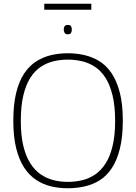

<svg xmlns="http://www.w3.org/2000/svg" viewBox="-20 -994 725 1024"><path d="M341 -24Q380 -24 417 -32.5Q454 -41 486 -62.5Q518 -84 542 -120.5Q566 -157 580 -213.5Q594 -270 594 -349Q594 -429 580 -486Q566 -543 542 -580Q518 -617 486 -638Q454 -659 417 -667.5Q380 -676 341 -676Q303 -676 266.5 -667.5Q230 -659 198 -638Q166 -617 142 -579.5Q118 -542 104.5 -485.5Q91 -429 91 -349Q91 -271 104.5 -215.5Q118 -160 142 -122.5Q166 -85 198 -63.5Q230 -42 266.5 -33Q303 -24 341 -24ZM342 10Q295 10 252.5 0Q210 -10 173 -34.5Q136 -59 109 -100Q82 -141 66.5 -202.5Q51 -264 51 -349Q51 -436 66 -498Q81 -560 108.5 -601.5Q136 -643 173 -666.5Q210 -690 252.5 -700Q295 -710 341 -710Q388 -710 431 -700Q474 -690 511 -667Q548 -644 575.5 -603Q603 -562 619 -500Q635 -438 635 -351Q635 -264 619.5 -201.5Q604 -139 576.5 -97.5Q549 -56 512.5 -33Q476 -10 432.5 0Q389 10 342 10ZM341 -811Q330 -811 325 -818Q320 -825 320 -836Q320 -848 325 -854.5Q330 -861 341 -861Q354 -861 358.5 -854.5Q363 -848 363 -836Q363 -825 358.5 -818Q354 -811 341 -811ZM216 -942V-974H467V-942Z"/></svg>

Font: Georama ExtraLight
Style: Regular
Weight: 250
Version: Version 1.001